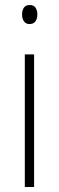

<svg xmlns="http://www.w3.org/2000/svg" viewBox="-20 -746 234 766"><path d="M99 -726Q115 -726 122 -715Q129 -704 129 -689Q129 -671 121 -660.5Q113 -650 98 -650Q83 -650 75.5 -661Q68 -672 68 -688Q68 -704 75 -715Q82 -726 99 -726ZM116 -529V0H79V-529Z"/></svg>

Font: Noto Sans Sinhala Condensed ExtraLight
Style: Regular
Weight: 200
Width: 3
Designer: Jelle Bosma - Monotype Design Team
Foundry: Monotype Imaging Inc.
Version: Version 2.006; ttfautohint (v1.8.4.7-5d5b)